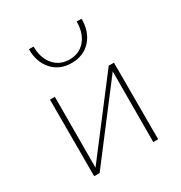

<svg xmlns="http://www.w3.org/2000/svg" viewBox="-157 -772 835 886"><g transform="rotate(-30 260.5 -329.5)"><path d="M431 0H405L406 -376L119 0H90V-408H116L115 -31L403 -408H431ZM403 -658 377 -659Q377 -597 345.5 -560Q314 -523 262 -523Q210 -523 178.5 -560Q147 -597 147 -658H122Q122 -589 160.5 -546.5Q199 -504 262 -504Q326 -504 364.5 -546.5Q403 -589 403 -658Z"/></g></svg>

Font: Ysabeau Extralight
Style: Regular
Weight: 200
Designer: Christian Thalmann (Catharsis Fonts)
Version: Version 0.003